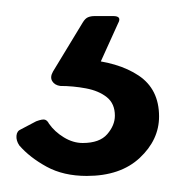

<svg xmlns="http://www.w3.org/2000/svg" viewBox="-20 -22 238 239"><path d="M178 123Q178 152 154 174.5Q130 197 88 197Q59 197 38 185.5Q17 174 4 159Q0 153 0.5 147Q1 141 6 139L25 129Q33 126 36 127Q39 128 41 132Q48 142 59.5 149Q71 156 83 156Q104 156 113.5 145Q123 134 123 122Q123 107 113 99Q103 91 87 88Q71 85 55 85Q48 84 45 79Q42 74 46 67L83 6Q86 1 89.5 -0.5Q93 -2 98 -2H121Q132 -2 127 7L98 71L85 52Q127 55 152.5 72Q178 89 178 123Z"/></svg>

Font: Glory Thin Medium
Style: Regular
Weight: 500
Version: Version 1.011